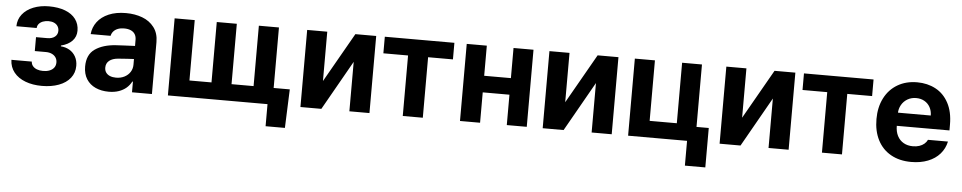

<svg xmlns="http://www.w3.org/2000/svg" viewBox="-40 -841 6591 1316"><g transform="rotate(5 3255.5 -183.0)"><path d="M251.6 -92.5Q276.4 -92.5 296 -100.1Q315.5 -107.7 326.6 -122.5Q337.7 -137.3 337.7 -158.3Q337.7 -177.5 328.1 -192.3Q318.4 -207.1 300.8 -215.2Q283.1 -223.4 260.1 -223.4H183.3V-319.1H260.1Q293.9 -319.1 313 -334.7Q332.1 -350.3 332.1 -375.5Q332.1 -393.3 323.4 -407.1Q314.7 -420.9 298.4 -428.4Q282.1 -435.9 260.3 -435.9Q238.3 -435.9 220.7 -429.2Q203.2 -422.4 193 -410.1Q182.9 -397.7 182.5 -382H42.8Q43.4 -428.7 71.1 -464Q98.9 -499.2 146.7 -518.3Q194.4 -537.3 253.8 -537.3Q318 -537.3 365.3 -519.3Q412.6 -501.3 437.7 -467.4Q462.8 -433.6 462.8 -387.9Q462.8 -346.3 435.5 -317.7Q408.1 -289.1 358.5 -276.8V-271.3Q391.2 -269.2 417.9 -253.7Q444.7 -238.1 460.1 -210.5Q475.4 -182.9 475.4 -147Q475.4 -98.8 447.1 -63.2Q418.9 -27.5 368 -8.6Q317.2 10.3 252.2 10.3Q188.3 10.3 138.4 -8.6Q88.5 -27.4 59.5 -63.4Q30.5 -99.3 28.8 -149.7H169.1Q169.8 -132.1 180.4 -119.2Q190.9 -106.3 209.3 -99.4Q227.6 -92.5 251.6 -92.5Z M756.7 -221.3Q718 -218.1 696.1 -200.4Q674.3 -182.7 674.3 -152.7Q674.3 -132.6 684.3 -118.6Q694.4 -104.6 712.3 -97.4Q730.2 -90.3 753.5 -90.3Q785.9 -90.3 811.5 -103.5Q837 -116.7 851.2 -139.3Q865.3 -161.9 865.3 -189.6L864.5 -360.9Q864.5 -383.2 854.6 -399.1Q844.6 -415 825.8 -423.1Q806.9 -431.3 780.3 -431.3Q755.9 -431.3 737.5 -424.3Q719.2 -417.3 707.4 -404.2Q695.6 -391 691.7 -372.7H554.7Q558.9 -419.5 587 -457Q615.1 -494.4 665.2 -515.9Q715.3 -537.3 783.7 -537.3Q845.3 -537.3 895.9 -518.4Q946.6 -499.5 977.6 -458.9Q1008.7 -418.3 1008.7 -357.3V0H871.6V-73.4H867.4Q854.1 -47.9 832.8 -29.5Q811.4 -11.1 781.1 -0.5Q750.8 10.1 712.3 10.1Q661 10.1 621.2 -7.9Q581.4 -25.9 558.7 -61.5Q536.1 -97.2 536.1 -148.2Q536.1 -230.4 590.7 -268.2Q645.3 -305.9 733 -311.7Q754.9 -313 787.5 -314.7Q820.1 -316.3 846.5 -317.4Q861.6 -318.2 871.2 -318.4L872.2 -228.7Q856.1 -228 818.9 -225.8Q781.7 -223.6 756.7 -221.3Z M1936.9 151.9H1804V0H1744.4V-114.1H1947.3ZM1256.8 -530.4V-114.9H1408.5V-530.4H1546.4V-114.9H1698.1V-530.4H1836.3V0H1118.6V-530.4Z M2362.1 -530.4H2505.4V0H2367.2V-340.2L2174.4 0H2030.5V-530.4H2168.7V-190.9Z M2564.7 -530.4H3043.4V-416.3H2872.5V0H2734.6V-416.3H2564.7Z M3496.8 -209H3219.2V-323.1H3496.8ZM3266.5 0H3128.3V-530.4H3266.5ZM3587.7 0H3450.3V-530.4H3587.7Z M4028.9 -530.4H4172.2V0H4034V-340.2L3841.2 0H3697.3V-530.4H3835.5V-190.9Z M4746.8 0H4285V-530.4H4423.2V-114.1H4610.2V-530.4H4746.8ZM4831.1 170.5H4690.6V-100.8H4831.1Z M5246.1 -530.4H5389.4V0H5251.2V-340.2L5058.4 0H4914.5V-530.4H5052.7V-190.9Z M5448.6 -530.4H5927.4V-416.3H5756.5V0H5618.6V-416.3H5448.6Z M5970.8 -262.6Q5970.8 -343.8 6002.6 -406.3Q6034.4 -468.7 6092.5 -503Q6150.6 -537.3 6227.3 -537.3Q6298.6 -537.3 6354.9 -507.2Q6411.2 -477.1 6443.6 -416.5Q6476.1 -355.9 6476.1 -268.2V-227.9H6029.6V-318.5H6339.6Q6339.4 -350.4 6325.5 -375.7Q6311.5 -401.1 6286.6 -415.1Q6261.8 -429.1 6229.9 -429.1Q6196.6 -429.1 6170.2 -413.6Q6143.8 -398.1 6128.8 -371.4Q6113.9 -344.8 6113.7 -313.1V-228Q6113.7 -188.2 6128.6 -159Q6143.5 -129.7 6171.1 -113.8Q6198.6 -97.9 6235.6 -97.9Q6259.9 -97.9 6279.8 -104.5Q6299.7 -111.1 6313.6 -123Q6327.6 -135 6335 -150.9H6472.5Q6462 -102.1 6430.3 -65.8Q6398.6 -29.4 6348.1 -9.6Q6297.5 10.3 6233.2 10.3Q6152.5 10.3 6093.3 -23Q6034 -56.2 6002.4 -117.8Q5970.8 -179.3 5970.8 -262.6Z"/></g></svg>

Font: Pretendard Variable
Style: Regular
Weight: 400
Designer: Base glyphs from Inter by Rasmus Andersson; Hangul glyphs from Noto Sans CJK(Source Han Sans) by Jang Soo-young and Kang
Foundry: Kil Hyung-jin
Version: Version 1.100;FEAKit 1.0